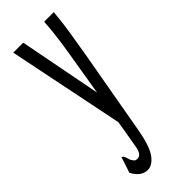

<svg xmlns="http://www.w3.org/2000/svg" viewBox="-215 -481 680 680"><g transform="rotate(-45 125.0 -141.5)"><path d="M69 174Q37 174 16 135L32 86L35 76L41 79Q46 86 48 96Q50 106 61 118Q67 120 71 120Q91 120 97 87.5Q103 55 113 -6L115 -20L26 -457H76L136 -147L157 -275Q165 -321 171.5 -366Q178 -411 181 -457H229Q225 -411 217.5 -364Q210 -317 202 -270L145 52Q133 119 113 146.5Q93 174 69 174Z"/></g></svg>

Font: Inconsolata UltraCondensed
Style: Regular
Weight: 400
Width: 1
Monospace: yes
Designer: Raph Levien, Cyreal, Brenton Simpson
Foundry: Raph Levien, Cyreal, Google
Version: Version 3.001; ttfautohint (v1.8.2.53-6de2)